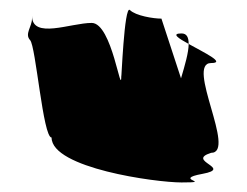

<svg xmlns="http://www.w3.org/2000/svg" viewBox="-20 -564 517 402"><path d="M43 -480C55 -468 70 -276 88 -276C88 -212 306 -182 360 -182C430 -182 338 -188 404 -200C469 -212 368 -227 422 -244C476 -244 368 -432 422 -432C454 -432 407 -454 375 -472C375 -454 367 -427 359 -400L318 -525C301 -525 264 -531 252 -543C240 -555 234 -389 234 -406C234 -356 215 -516 172 -516C128 -516 47 -481 47 -531V-525C47 -508 31 -493 43 -480ZM360 -494C371 -494 375 -486 375 -472C353 -484 338 -494 360 -494Z"/></svg>

Font: bitstorm
Style: Regular
Weight: 400
Version: Version 0.2